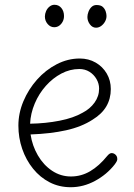

<svg xmlns="http://www.w3.org/2000/svg" viewBox="-20 -786 562 804"><path d="M276 -2Q228 -2 188 -22.5Q148 -43 118.5 -79.5Q89 -116 73 -162.5Q57 -209 57 -260Q57 -312 78 -362Q99 -412 135 -452.5Q171 -493 217.5 -517Q264 -541 314 -541Q351 -541 380.5 -524Q410 -507 427 -478Q444 -449 444 -413Q444 -373 425.5 -341Q407 -309 368 -285Q322 -255 257 -240.5Q192 -226 108 -223Q115 -176 138.5 -135.5Q162 -95 198 -71Q234 -47 277 -47Q320 -47 357.5 -69Q395 -91 429 -133Q434 -139 438.5 -142Q443 -145 448 -145Q454 -145 459.5 -141.5Q465 -138 468 -133Q471 -128 471 -122Q472 -117 469 -111Q466 -105 460 -97Q427 -55 378 -28.5Q329 -2 276 -2ZM106 -268Q171 -269 229.5 -280.5Q288 -292 326 -314Q357 -330 376 -356.5Q395 -383 395 -415Q395 -436 384 -455Q373 -474 354.5 -485.5Q336 -497 312 -497Q273 -497 237 -478Q201 -459 172 -426.5Q143 -394 125.5 -352.5Q108 -311 106 -268ZM207 -672Q191 -672 179.5 -685.5Q168 -699 168 -717Q168 -728 173 -739.5Q178 -751 187.5 -758.5Q197 -766 208 -766Q226 -766 237 -752.5Q248 -739 248 -719Q248 -706 242.5 -695.5Q237 -685 228 -678.5Q219 -672 207 -672ZM382 -670Q367 -670 356.5 -684Q346 -698 346 -715Q346 -725 350.5 -737Q355 -749 363.5 -757Q372 -765 384 -765Q402 -765 410.5 -757Q419 -749 422.5 -738.5Q426 -728 426 -719Q426 -707 420 -696Q414 -685 404 -677.5Q394 -670 382 -670Z"/></svg>

Font: Playpen Sans ExtraLight
Style: Regular
Weight: 250
Designer: Laura Meseguer, Veronika Burian, José Scaglione
Foundry: TypeTogether
Version: Version 1.001